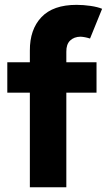

<svg xmlns="http://www.w3.org/2000/svg" viewBox="-20 -787 454 807"><path d="M10.7 -525.4H105.5V-574.2Q105 -663.1 154.1 -714.8Q203.1 -766.6 301.8 -766.6Q330.6 -766.6 360.6 -762.2Q390.6 -757.8 409.2 -750L358.4 -625Q337.4 -631.8 318.4 -632.8Q291 -632.3 274.7 -616.5Q258.3 -600.6 258.8 -569.3V-525.4H385.7V-397.5H258.8V0H105.5V-397.5H10.7Z"/></svg>

Font: Reddit Sans Vanilla ExtraBold
Style: Regular
Weight: 800
Designer: Stephen Hutchings
Foundry: Reddit
Version: Version 1.013